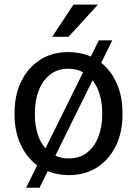

<svg xmlns="http://www.w3.org/2000/svg" viewBox="-20 -770 607 855"><path d="M44.9 -258.3V-269.5Q44.9 -346.2 74.2 -406.7Q103.5 -467.3 157.2 -502.7Q210.9 -538.1 284.7 -538.1Q338.9 -538.1 384.3 -518.1L419.9 -590.3H480L430.7 -490.2Q476.1 -454.1 500.7 -396.7Q525.4 -339.4 525.4 -269.5V-258.3Q525.4 -182.1 496.3 -121.3Q467.3 -60.5 413.6 -25.4Q359.9 9.8 285.6 9.8Q235.4 9.8 192.4 -7.8L156.2 65.9H96.2L145.5 -33.7Q97.7 -69.3 71.3 -127.7Q44.9 -186 44.9 -258.3ZM135.3 -269.5V-258.3Q135.3 -213.9 147 -175Q158.7 -136.2 182.6 -109.4L350.1 -448.2Q320.8 -463.9 284.7 -463.9Q234.9 -463.9 201.7 -436.8Q168.5 -409.7 151.9 -365.5Q135.3 -321.3 135.3 -269.5ZM435.1 -269.5Q435.1 -311 424.3 -348.1Q413.6 -385.3 392.1 -412.6L226.6 -76.7Q253.4 -64.5 285.6 -64.5Q335.4 -64.5 368.7 -91.1Q401.9 -117.7 418.5 -161.9Q435.1 -206.1 435.1 -258.3ZM212.4 -606 307.1 -749.5H416L285.2 -606Z"/></svg>

Font: Vazirmatn RD UI
Style: Regular
Weight: 400
Designer: Saber Rastikerdar
Foundry: Saber Rastikerdar
Version: Version 33.003